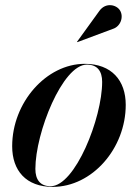

<svg xmlns="http://www.w3.org/2000/svg" viewBox="-20 -719 542 749"><path d="M419.5 -606C451 -615.5 463.5 -654 448 -678.5C434.5 -700.5 393 -711 368 -677L280.5 -556L281.5 -554.5ZM186 10C339.5 10 470.5 -140 470.5 -310C470.5 -405 415.5 -470 310.5 -470C161 -470 27.5 -319.5 27.5 -148.5C27.5 -53.5 81.5 10 186 10ZM177.5 7.5C136.5 7.5 118 -18.5 118 -60C118 -201.5 224 -467 319 -467C360 -467 378.5 -441 378.5 -399.5C378.5 -258 273 7.5 177.5 7.5Z"/></svg>

Font: Bodoni* 72pt Medium
Style: Italic
Weight: 500
Italic angle: -13°
Version: Version 2.3